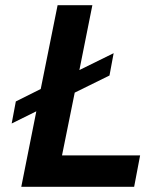

<svg xmlns="http://www.w3.org/2000/svg" viewBox="-20 -720 610 740"><path d="M219 -121H520L497 0H62L120 -291L25 -244L41 -329L137 -377L202 -700H336L286 -450L418 -515L402 -429L268 -363Z"/></svg>

Font: Gontserrat Medium
Style: Italic
Weight: 500
Italic angle: -11.3°
Designer: Julieta Ulanovsky
Foundry: Julieta Ulanovsky
Version: Version 6.001